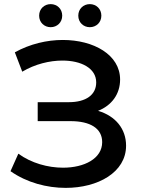

<svg xmlns="http://www.w3.org/2000/svg" viewBox="-20 -903 686 932"><path d="M31 -72C111 -16 208 9 299 9C455 9 592 -66 592 -196C592 -277 541 -340 456 -365C522 -391 563 -446 563 -517C563 -637 435 -709 285 -709C208 -709 126 -690 52 -649L88 -555C150 -592 221 -609 283 -609C374 -609 447 -572 447 -503C447 -443 398 -407 314 -407H163V-315H322C418 -315 476 -280 476 -213C476 -133 389 -89 286 -89C213 -89 132 -111 69 -157ZM416 -771C447 -771 472 -794 472 -827C472 -860 447 -883 416 -883C385 -883 360 -860 360 -827C360 -794 385 -771 416 -771ZM226 -771C257 -771 282 -794 282 -827C282 -860 257 -883 226 -883C195 -883 170 -860 170 -827C170 -794 195 -771 226 -771Z"/></svg>

Font: Montserrat-Alt1 SemBd
Style: Regular
Weight: 600
Designer: Differentunic
Foundry: Differentunic
Version: Version 7.222